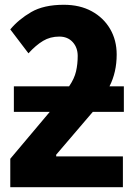

<svg xmlns="http://www.w3.org/2000/svg" viewBox="-20 -783 577 803"><path d="M247 -763Q314 -763 363.5 -736Q413 -709 440.5 -662Q468 -615 468 -555Q468 -481 438 -422H498V-315H368L215 -136V-129H494V0H23V-119L188 -315H38V-422H269Q291 -454 298 -484.5Q305 -515 305 -549Q305 -584 284 -607Q263 -630 228 -630Q190 -630 160 -612Q130 -594 99 -560L23 -660Q58 -702 110.5 -732.5Q163 -763 247 -763Z"/></svg>

Font: Noto Sans SemiCondensed ExtraBold
Style: Regular
Weight: 800
Width: 4
Designer: Monotype Design Team
Foundry: Monotype Imaging Inc.
Version: Version 2.013; ttfautohint (v1.8.4.7-5d5b)